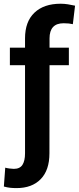

<svg xmlns="http://www.w3.org/2000/svg" viewBox="-38 -780 416 1014"><path d="M325.7 -528.3V-435.5H223.6L223.1 29.8Q223.1 118.7 177 166Q130.9 213.4 49.3 213.4Q31.2 213.4 15.6 211.7Q0 210 -17.6 205.1L-10.3 105.5Q-2.9 107.9 11.7 109.9Q26.4 111.8 35.2 111.8Q66.9 111.8 80.6 90.6Q94.2 69.3 94.2 29.8V-435.5H14.2V-528.3H94.2V-577.1Q94.2 -666 144 -713.1Q193.8 -760.3 282.2 -760.3Q301.8 -760.3 320.3 -757.3Q338.9 -754.4 358.4 -750L346.7 -652.3Q336.4 -654.8 325 -656Q313.5 -657.2 297.9 -657.2Q223.6 -657.2 223.6 -577.1V-528.3Z"/></svg>

Font: Vazirmatn UI FD SemiBold
Style: Regular
Weight: 600
Designer: Saber Rastikerdar
Foundry: Saber Rastikerdar
Version: Version 33.003